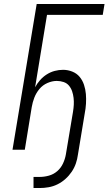

<svg xmlns="http://www.w3.org/2000/svg" viewBox="-20 -755 547 968"><path d="M180 193H149V137H180Q203 137 226.5 130.5Q250 124 268.5 108Q287 92 297.5 69.5Q308 47 312 24L348 -191Q351 -209 352 -226.5Q353 -244 351 -261.5Q349 -279 343.5 -295Q338 -311 327.5 -323.5Q317 -336 300.5 -341.5Q284 -347 266 -347Q243 -347 219 -336.5Q195 -326 178.5 -306Q162 -286 153 -262.5Q144 -239 140 -215L105 0H43L165 -735H507L498 -680H217L157 -315Q167 -334 182 -351Q197 -368 216 -380Q235 -392 256 -397.5Q277 -403 298 -403Q322 -403 344.5 -394Q367 -385 381.5 -367.5Q396 -350 403.5 -327.5Q411 -305 413 -281Q415 -257 413.5 -232Q412 -207 407 -182L373 24Q370 47 362.5 69Q355 91 341.5 111Q328 131 309.5 147.5Q291 164 269.5 174.5Q248 185 225 189Q202 193 180 193Z"/></svg>

Font: Iosevka SS04 Light Oblique
Style: Regular
Weight: 300
Italic angle: -9°
Monospace: yes
Designer: Belleve Invis
Foundry: Belleve Invis
Version: Version 19.0.0; ttfautohint (v1.8.4)